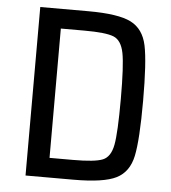

<svg xmlns="http://www.w3.org/2000/svg" viewBox="-51 -734 696 781"><g transform="rotate(5 297.5 -344.0)"><path d="M82 -688H278Q401 -688 452.5 -662Q504 -636 518 -569.5Q532 -503 532 -344Q532 -185 518 -118.5Q504 -52 452.5 -26Q401 0 278 0H82ZM441 -344Q441 -481 431 -531.5Q421 -582 389 -595Q357 -608 269 -608H173V-80H269Q358 -80 390 -93Q422 -106 431.5 -156Q441 -206 441 -344Z"/></g></svg>

Font: Saira Semi Condensed
Style: Regular
Weight: 400
Width: 4
Designer: Hector Gatti with collaboration of the Omnibus-Type team
Foundry: Omnibus-Type
Version: Version 1.001; ttfautohint (v1.8)